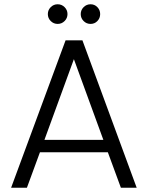

<svg xmlns="http://www.w3.org/2000/svg" viewBox="-20 -879 692 899"><path d="M485 -166H167L106 0H32L287 -690H366L620 0H546ZM464 -224 326 -602 188 -224ZM250 -767Q231 -767 217.5 -780.5Q204 -794 204 -813Q204 -832 217.5 -845.5Q231 -859 250 -859Q269 -859 282.5 -845.5Q296 -832 296 -813Q296 -794 282.5 -780.5Q269 -767 250 -767ZM404 -767Q385 -767 371.5 -780.5Q358 -794 358 -813Q358 -832 371.5 -845.5Q385 -859 404 -859Q423 -859 436 -845.5Q449 -832 449 -813Q449 -794 436 -780.5Q423 -767 404 -767Z"/></svg>

Font: A Bank Premium Light
Style: Regular
Weight: 300
Designer: Ninad Kale (Devanagari), Jonny Pinhorn (Latin), Htun Naung (Myanmar)
Foundry: Indian Type Foundry
Version: 4.004